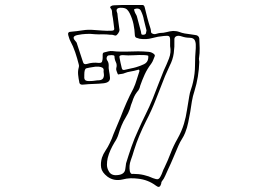

<svg xmlns="http://www.w3.org/2000/svg" viewBox="-20 -671 1040 763"><path d="M491 -651H540Q548 -652 551 -649.5Q554 -647 555 -642Q560 -621 565.5 -600Q571 -579 578 -558Q580 -552 580 -545.5Q580 -539 587 -537Q593 -534 601 -536.5Q609 -539 616 -540Q630 -540 642.5 -543.5Q655 -547 668 -548Q682 -548 692.5 -544Q703 -540 714 -538Q725 -537 735 -535Q745 -533 755 -532Q770 -531 772 -518Q773 -499 773.5 -479.5Q774 -460 771 -441Q770 -437 771 -433Q772 -429 772 -425Q770 -365 753 -310Q746 -289 742.5 -268Q739 -247 736 -226Q732 -205 728 -184.5Q724 -164 716 -144Q711 -131 703 -118.5Q695 -106 689 -92Q679 -69 669 -45Q659 -21 648 2Q642 14 637 26.5Q632 39 623 50Q621 53 621 56Q621 59 619 63Q614 78 600 67Q568 43 528 39Q513 37 498 37.5Q483 38 468 42Q451 46 436 43.5Q421 41 407 31Q385 14 382 -4.5Q379 -23 385 -44Q390 -59 399.5 -73Q409 -87 416 -102Q425 -120 431 -138Q438 -155 445 -171.5Q452 -188 459 -205Q470 -234 482.5 -262.5Q495 -291 510 -319Q518 -336 523 -353.5Q528 -371 534 -388Q535 -397 526 -393Q513 -389 499.5 -387Q486 -385 474 -380Q470 -378 464.5 -377.5Q459 -377 454 -376Q449 -373 447 -379Q445 -384 443 -389.5Q441 -395 442 -400Q446 -413 440.5 -424Q435 -435 435 -447Q435 -450 431.5 -451Q428 -452 424 -452Q418 -452 412.5 -451Q407 -450 405 -445Q401 -437 408 -428Q412 -421 412 -413Q411 -400 413.5 -388Q416 -376 417 -363Q419 -343 391 -340Q372 -338 352.5 -337.5Q333 -337 314 -335Q296 -332 295 -345Q292 -359 290.5 -374Q289 -389 293 -403Q295 -409 293 -415Q287 -439 279 -463Q271 -487 259 -509Q256 -515 254.5 -520.5Q253 -526 251 -532Q248 -545 263 -545Q286 -547 308 -550.5Q330 -554 352 -552Q369 -551 387 -549.5Q405 -548 423 -549Q435 -549 434 -557Q432 -571 430.5 -585Q429 -599 426 -613Q425 -619 425 -625.5Q425 -632 419 -639Q416 -643 421 -646.5Q426 -650 434 -650Q448 -651 462.5 -651Q477 -651 491 -651ZM656 -488V-513Q656 -524 651.5 -527Q647 -530 631 -528Q607 -526 584 -519.5Q561 -513 535 -517Q527 -519 522 -521Q517 -523 516 -530Q515 -553 510.5 -575Q506 -597 495 -619Q491 -627 485 -633Q479 -639 466 -640Q437 -642 445 -622Q447 -618 447 -613Q447 -608 448 -603Q450 -592 451 -580.5Q452 -569 454 -558Q456 -551 453 -544.5Q450 -538 445 -533Q441 -528 434.5 -530.5Q428 -533 422 -533H417Q402 -535 387 -534.5Q372 -534 357 -535Q323 -539 289 -532Q263 -527 278 -510Q285 -503 286 -497Q292 -479 298 -460.5Q304 -442 310 -424Q313 -413 326 -417Q348 -424 372 -421Q385 -420 386 -428Q388 -435 388 -441Q388 -447 388 -454Q388 -462 395 -463Q403 -465 411 -467Q419 -469 428 -468Q442 -466 456.5 -466Q471 -466 486 -466Q507 -467 528.5 -467Q550 -467 571 -465Q581 -464 589 -458.5Q597 -453 595 -448Q592 -441 589 -433Q586 -425 581 -418Q565 -397 555 -375Q545 -353 537 -330Q536 -324 533 -317.5Q530 -311 525 -306Q518 -297 513.5 -287.5Q509 -278 506 -268Q503 -261 500.5 -253.5Q498 -246 496 -238Q490 -221 480 -205Q470 -189 463 -172Q456 -155 451 -138Q446 -121 435 -105Q426 -90 419 -74.5Q412 -59 408 -43Q405 -30 405 -16.5Q405 -3 412 9Q421 27 445 25Q476 23 478 0Q479 -5 479.5 -10.5Q480 -16 481 -22Q491 -55 502.5 -88Q514 -121 529 -153Q543 -185 558.5 -216Q574 -247 587 -279Q598 -308 609 -335.5Q620 -363 631 -391Q642 -414 651.5 -438.5Q661 -463 656 -488ZM562 -551Q560 -561 557 -571Q554 -581 552 -591Q549 -610 539 -630Q536 -635 530 -636.5Q524 -638 518 -636Q512 -635 513 -631.5Q514 -628 515 -625Q517 -619 520.5 -613.5Q524 -608 525 -602Q529 -588 532.5 -574Q536 -560 540 -546Q541 -542 541.5 -537Q542 -532 551 -533Q559 -534 560 -539Q561 -544 562 -549ZM758 -480Q758 -487 758 -493.5Q758 -500 756 -506Q752 -521 733 -521Q718 -521 703 -526Q689 -531 680.5 -527Q672 -523 673 -512Q674 -485 670.5 -459.5Q667 -434 654 -409Q649 -399 645 -389Q641 -379 636 -369Q618 -324 600.5 -278.5Q583 -233 560 -189Q546 -161 534 -132.5Q522 -104 513 -75Q507 -54 499.5 -33.5Q492 -13 496 10Q498 16 500.5 18.5Q503 21 511 20Q532 20 551.5 24.5Q571 29 588 37Q601 42 607 41Q613 40 618 30Q623 21 626 12Q629 3 633 -4Q647 -33 658 -62Q669 -91 685 -119Q702 -149 711 -179Q719 -206 723 -233.5Q727 -261 732 -288Q734 -302 739 -316Q744 -330 747 -344Q755 -378 755 -412Q755 -446 758 -480ZM455 -442Q457 -432 459 -421.5Q461 -411 464 -400Q466 -390 478 -394Q489 -397 500 -399Q511 -401 521 -404Q538 -409 552.5 -416Q567 -423 569 -439Q570 -448 569 -449.5Q568 -451 555 -452Q533 -453 511.5 -451.5Q490 -450 467 -452Q452 -452 455 -442ZM315 -374V-367Q314 -356 319.5 -352Q325 -348 340 -349Q349 -349 357.5 -350.5Q366 -352 374 -352Q389 -353 392 -365Q394 -372 392.5 -379Q391 -386 392 -393Q392 -404 373 -406H359Q331 -402 323 -399.5Q315 -397 315 -374Z"/></svg>

Font: Rock 3D
Style: Regular
Weight: 400
Version: Version 1.000